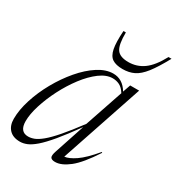

<svg xmlns="http://www.w3.org/2000/svg" viewBox="-177 -844 890 965"><g transform="rotate(30 268.0 -361.0)"><path d="M264.5 -37.5 322.5 -212.5Q271.5 -141.5 234.8 -97.5Q198 -53.5 171 -30.2Q144 -7 123.2 1.5Q102.5 10 83.5 10Q42.5 10 21 -12.8Q-0.5 -35.5 -0.5 -74.5Q-0.5 -126.5 18.8 -187Q38 -247.5 71 -306.5Q104 -365.5 145.5 -414.2Q187 -463 232.2 -492.2Q277.5 -521.5 320 -521.5Q375 -521.5 407 -467.5L422.5 -512H474.5L314.5 -36.5Q339.5 -38.5 377.2 -64.2Q415 -90 466 -151L470 -148.5Q412.5 -60 368 -25Q323.5 10 287 10Q267 10 261 0.2Q255 -9.5 264.5 -37.5ZM57 -94.5Q57 -33 106 -33Q122.5 -33 140.8 -40Q159 -47 184 -67.5Q209 -88 244 -128.2Q279 -168.5 328.5 -235L403.5 -456Q388 -481 369.5 -490.2Q351 -499.5 329.5 -499.5Q293 -499.5 254.8 -471Q216.5 -442.5 181.2 -396Q146 -349.5 118 -294.8Q90 -240 73.5 -187.2Q57 -134.5 57 -94.5ZM355 -609Q404 -609 443.2 -637.2Q482.5 -665.5 518 -732H535.5Q499 -665 470.5 -628.5Q442 -592 413.2 -578Q384.5 -564 347.5 -564Q309 -564 287.8 -578Q266.5 -592 259.2 -628.2Q252 -664.5 256.5 -732H270.5Q269.5 -661.5 287.5 -635.2Q305.5 -609 355 -609Z"/></g></svg>

Font: Newsreader Display Light
Style: Italic
Weight: 300
Italic angle: -17°
Designer: Hugues Gentile
Foundry: Production Type
Version: Version 1.001